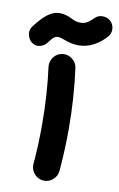

<svg xmlns="http://www.w3.org/2000/svg" viewBox="-178 -932 655 1061"><g transform="rotate(10 149.0 -401.5)"><path d="M-55.7 -670.4Q-71.3 -686 -75 -710.2Q-78.6 -734.4 -64 -753.9Q-45.9 -777.8 -24.9 -800.5Q-3.9 -823.2 20.8 -838.1Q45.4 -853 72.8 -853Q108.4 -853 141.6 -835Q154.3 -828.6 166.7 -824.7Q179.2 -820.8 193.4 -820.8Q217.8 -820.8 234.6 -832.5Q251.5 -844.2 266.6 -859.4Q284.2 -877.4 309.8 -877Q335.4 -876.5 353.5 -860.8Q371.6 -844.2 374 -818.8Q376.5 -793.5 359.4 -773.4Q329.6 -738.3 289.3 -717Q249 -695.8 204.1 -695.8Q183.1 -695.8 163.8 -700.2Q144.5 -704.6 120.1 -713.4Q109.4 -717.3 101.8 -719.5Q94.2 -721.7 87.4 -721.7Q71.3 -721.7 59.3 -710Q47.4 -698.2 36.6 -682.6Q20.5 -660.6 -6.6 -655Q-33.7 -649.4 -55.7 -670.4ZM63 -549.8Q59.6 -580.1 78.1 -604.7Q96.7 -629.4 127 -633.3Q157.2 -637.2 181.9 -618.4Q206.5 -599.6 210.4 -569.3Q221.7 -486.8 227.3 -401.6Q232.9 -316.4 232.9 -231.4Q232.9 -175.3 230.5 -116.9Q228 -58.6 222.7 5.4Q220.2 35.6 196.5 55.9Q172.9 76.2 142.6 73.7Q112.3 71.3 92 47.6Q71.8 23.9 74.2 -6.3Q79.1 -61.5 81.3 -116.9Q83.5 -172.4 83.5 -228.5Q83.5 -397.5 63 -549.8Z"/></g></svg>

Font: Mikhak ExtraBold
Style: Regular
Weight: 800
Designer: Amin Abedi
Version: Version 3.3